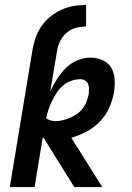

<svg xmlns="http://www.w3.org/2000/svg" viewBox="-20 -763 540 783"><path d="M112 -557Q116 -582 124.5 -607Q133 -632 148 -654.5Q163 -677 184.5 -694.5Q206 -712 230 -723Q254 -734 280 -738.5Q306 -743 331 -743V-655Q311 -655 290 -649.5Q269 -644 252.5 -630Q236 -616 226 -596.5Q216 -577 213 -557ZM397 0H283L159 -199Q158 -200 156.5 -200.5Q155 -201 154 -201L121 0H20L112 -557H213L185 -391Q197 -416 212.5 -440.5Q228 -465 248.5 -485.5Q269 -506 295.5 -517Q322 -528 349 -528Q375 -528 398.5 -517.5Q422 -507 434 -486Q446 -465 447.5 -439Q449 -413 445 -387Q439 -355 425.5 -324Q412 -293 388 -268Q364 -243 334 -227Q304 -211 271 -201ZM207 -269Q222 -269 237.5 -273Q253 -277 267.5 -283.5Q282 -290 295.5 -299.5Q309 -309 318.5 -322Q328 -335 333.5 -350Q339 -365 342 -380Q343 -390 343 -401Q343 -412 339 -421Q335 -430 326.5 -435Q318 -440 307 -440Q289 -440 270.5 -433.5Q252 -427 237 -414Q222 -401 211.5 -385Q201 -369 192.5 -352Q184 -335 178 -317Q172 -299 168 -281Q176 -275 186 -272Q196 -269 207 -269Z"/></svg>

Font: Iosevka Term Curly Semibold
Style: Italic
Weight: 600
Italic angle: -9°
Designer: Belleve Invis
Foundry: Belleve Invis
Version: Version 32.3.0